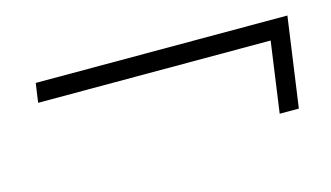

<svg xmlns="http://www.w3.org/2000/svg" viewBox="-37 -425 584 339"><g transform="rotate(-15 255.0 -255.0)"><path d="M40 -337H500L477 -173H442L460 -302H35Z"/></g></svg>

Font: Brygada 1918 SemiBold
Style: Italic
Weight: 600
Italic angle: -8°
Designer: Mateusz Machalski | Borys Kosmynka | Przemek Hoffer
Foundry: NIEPODLEGLA 2018
Version: Version 3.006